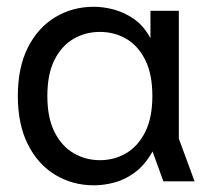

<svg xmlns="http://www.w3.org/2000/svg" viewBox="-20 -543 624 575"><path d="M261.3 12Q197.7 12 145.7 -19.2Q93.8 -50.4 63.6 -110.3Q33.4 -170.3 33.4 -255.6Q33.4 -340.9 63.4 -400.5Q93.4 -460.1 145.2 -491.4Q197 -522.7 260.8 -522.7Q291 -522.7 322.5 -514Q354.1 -505.3 382.7 -485Q411.3 -464.7 430.6 -428.5V-510.7H515.6V-127.7L562.7 0H469.3L436.8 -89.4Q415.2 -50.4 385.9 -28.1Q356.7 -5.8 324.3 3.1Q292 12 261.3 12ZM279 -63.3Q322.5 -63.3 357.9 -84.2Q393.3 -105 414.8 -147.6Q436.3 -190.1 436.3 -255.7Q436.3 -321.3 414.8 -363.9Q393.3 -406.4 357.9 -426.9Q322.5 -447.4 279 -447.4Q236.4 -447.4 200.6 -426.9Q164.8 -406.4 143.3 -363.9Q121.8 -321.3 121.8 -255.7Q121.8 -190.1 143.3 -147.6Q164.8 -105 200.6 -84.2Q236.4 -63.3 279 -63.3Z"/></svg>

Font: TikTok Sans Light
Style: Regular
Weight: 300
Version: Version 4.000